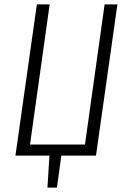

<svg xmlns="http://www.w3.org/2000/svg" viewBox="-20 -705 580 870"><path d="M512 -685 415 0H258L238 145H195L204 0H50L147 -685H205L116 -50H365L454 -685Z"/></svg>

Font: Fira Sans Extra Condensed Light
Style: Italic
Weight: 300
Width: 3
Italic angle: -8°
Designer: Carrois Corporate & Edenspiekermann AG
Foundry: Carrois Corporate GbR & Edenspiekermann AG
Version: Version 4.203